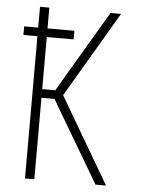

<svg xmlns="http://www.w3.org/2000/svg" viewBox="-53 -777 605 819"><g transform="rotate(5 250.0 -367.5)"><path d="M85 0V-609H25V-646H85V-735H125V-646H240V-609H125V-386H181L225 -461L387 -735H432L216 -368L432 0H387L206 -306L181 -349H125V0Z"/></g></svg>

Font: Iosevka Curly Extralight
Style: Regular
Weight: 200
Monospace: yes
Designer: Belleve Invis
Foundry: Belleve Invis
Version: Version 22.1.2; ttfautohint (v1.8.4)